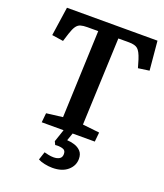

<svg xmlns="http://www.w3.org/2000/svg" viewBox="-166 -810 990 1156"><g transform="rotate(20 329.0 -232.0)"><path d="M307 236Q283 236 257 230.5Q231 225 215 216L232 164Q243 167 259.5 170.5Q276 174 292 174Q315 174 330 165Q345 156 345 134Q345 109 322 103.5Q299 98 277 101L267 80L294 0H154L160 -60L264 -73L286 -632H216Q190 -632 173.5 -627Q157 -622 145.5 -605.5Q134 -589 123 -555L107 -504L34 -515L61 -700H641L658 -514L587 -504L572 -555Q557 -602 539.5 -617Q522 -632 483 -632H415L392 -72L500 -60L494 0H352L335 49Q359 50 383 57.5Q407 65 423.5 82.5Q440 100 440 131Q440 175 404.5 205.5Q369 236 307 236Z"/></g></svg>

Font: Literata 12pt SemiBold
Style: Italic
Weight: 600
Italic angle: -2°
Designer: Latin by Veronika Burian and Jose Scaglione. Greek by Irene Vlachou. Cyrillic by Vera Evstafieva
Foundry: TypeTogether
Version: Version 3.002